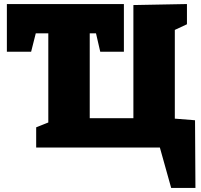

<svg xmlns="http://www.w3.org/2000/svg" viewBox="-20 -730 995 950"><path d="M945 -135 947 200H827L771 0H159V-100L219 -124V-565H157L134 -474H14V-710H593V-474H476L455 -565H424V-145H640V-705L905 -710V-610L845 -582V-143Z"/></svg>

Font: Bitter Pro Black
Style: Regular
Weight: 900
Designer: Sol Matas, and Bitter project Authors
Foundry: Sol Matas
Version: Version 1.010